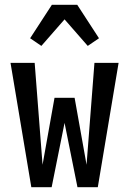

<svg xmlns="http://www.w3.org/2000/svg" viewBox="-20 -783 540 803"><path d="M111 0 24 -520H125L158 -94L208 -374H292L342 -94L375 -520H476L389 0H304L250 -269L196 0ZM153 -591 106 -623 197 -763H303L394 -623L347 -591L250 -702Z"/></svg>

Font: Iosevka SS18 Semibold
Style: Regular
Weight: 600
Monospace: yes
Designer: Belleve Invis
Foundry: Belleve Invis
Version: Version 25.1.1; ttfautohint (v1.8.4)